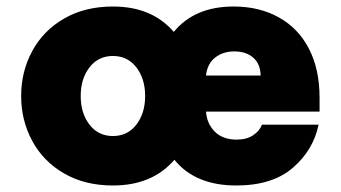

<svg xmlns="http://www.w3.org/2000/svg" viewBox="-20 -560 1047 590"><path d="M45 -265Q45 -340 79 -403Q113 -466 177 -503Q241 -540 327 -540Q447 -540 514 -462Q578 -540 698 -540Q777 -540 837 -506.5Q897 -473 929.5 -410Q962 -347 962 -260V-217H613Q616 -179 640.5 -155Q665 -131 707 -131Q738 -131 758 -144.5Q778 -158 785 -177H959Q943 -99 880 -44.5Q817 10 706 10Q580 10 516 -69Q448 10 327 10Q241 10 177 -27Q113 -64 79 -127Q45 -190 45 -265ZM781 -328Q780 -364 758 -383Q736 -402 700 -402Q665 -402 641 -383Q617 -364 613 -328ZM426 -265Q426 -318 399 -353Q372 -388 327 -388Q282 -388 255 -353Q228 -318 228 -265Q228 -212 255 -177Q282 -142 327 -142Q372 -142 399 -177Q426 -212 426 -265Z"/></svg>

Font: Be Vietnam Black
Style: Regular
Weight: 900
Designer: Lam Bao; Tony Le; Vietanh Nguyen
Foundry: Yellow Type Foundry
Version: Version 5.000